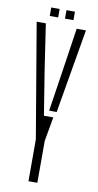

<svg xmlns="http://www.w3.org/2000/svg" viewBox="-98 -926 493 969"><g transform="rotate(10 149.0 -442.0)"><path d="M122 0V-214.5L23 -800H70L105 -566L141.5 -339H189.5L167.5 -214.5V0ZM163 -369 193 -566 228 -800H275.5L201.5 -368.5ZM161 -840V-883.5H204.5V-840ZM83 -840V-883.5H126V-840Z"/></g></svg>

Font: Big Shoulders Stencil Display Thin Light
Style: Regular
Weight: 300
Version: Version 2.001